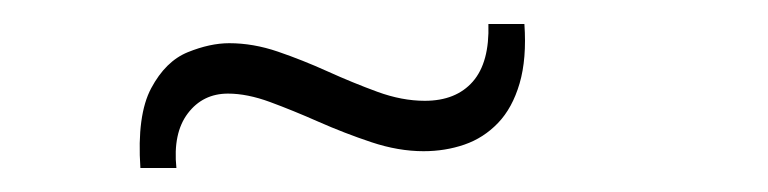

<svg xmlns="http://www.w3.org/2000/svg" viewBox="-20 -441 640 160"><path d="M97 -301Q94 -345 106 -367.5Q118 -390 136.5 -397.5Q155 -405 171 -405Q191 -405 211.5 -398Q232 -391 253 -381.5Q274 -372 294.5 -364.5Q315 -357 334 -357Q360 -357 374 -373Q388 -389 387 -421H417Q419 -392 413 -371.5Q407 -351 395 -338.5Q383 -326 367 -320.5Q351 -315 333 -315Q312 -315 289.5 -322.5Q267 -330 245.5 -339.5Q224 -349 205 -356Q186 -363 170 -363Q149 -363 136.5 -346.5Q124 -330 127 -301Z"/></svg>

Font: Mona Sans ExtraLight
Style: Regular
Weight: 200
Designer: Deni Anggara
Foundry: GitHub
Version: Version 2.000